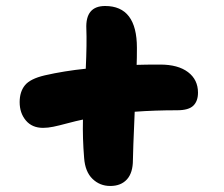

<svg xmlns="http://www.w3.org/2000/svg" viewBox="-20 -638 740 634"><path d="M122.1 -215.8Q85.9 -215.8 65.4 -240.2Q44.9 -264.6 44.9 -300.8Q44.9 -335 62.3 -356.4Q79.6 -377.9 127.9 -389.2Q191.9 -403.8 263.2 -411.1Q267.1 -495.6 265.1 -543Q261.7 -618.2 327.1 -618.2Q432.1 -618.2 432.1 -480Q432.1 -442.9 431.2 -423.8Q458 -424.8 508.8 -424.8Q567.9 -424.8 600.8 -399.9Q633.8 -375 633.8 -332Q633.8 -304.2 618.4 -289.1Q603 -273.9 564.9 -273.9Q491.7 -273.9 424.8 -269Q418.9 -133.3 418.9 -109.9Q418.9 -67.4 399.2 -45.7Q379.4 -23.9 344.2 -23.9Q309.6 -23.9 285.4 -47.4Q261.2 -70.8 257.8 -116.2Q252.4 -182.1 253.9 -243.2Q232.4 -238.8 203.1 -231Q173.8 -223.1 156 -219.5Q138.2 -215.8 122.1 -215.8Z"/></svg>

Font: Shantell Sans Irregular
Style: Regular
Weight: 800
Designer: Stephen Nixon, Anya Danilova, Shantell Martin
Foundry: Arrow Type
Version: Version 1.006;[9816181b4]